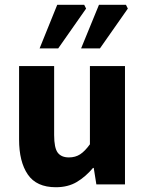

<svg xmlns="http://www.w3.org/2000/svg" viewBox="-20 -773 608 805"><path d="M214 12Q133 12 96.5 -41.5Q60 -95 60 -188V-496H207V-207Q207 -153 222 -133Q237 -113 269 -113Q296 -113 316 -126Q336 -139 357 -168V-496H504V0H384L373 -69H370Q339 -32 302 -10Q265 12 214 12ZM146 -570 220 -753H333L341 -737L224 -570ZM320 -570 395 -753H508L516 -737L399 -570Z"/></svg>

Font: Source Sans 3
Style: Bold
Weight: 700
Designer: Paul D. Hunt
Foundry: Adobe
Version: Version 3.052;hotconv 1.1.0;makeotfexe 2.6.0